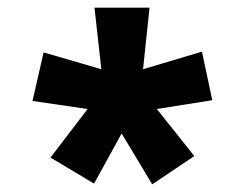

<svg xmlns="http://www.w3.org/2000/svg" viewBox="-20 -782 640 502"><path d="M378 -300 298 -433 226 -302 112 -370 209 -497 65 -518 94 -645 245 -601 227 -762H371L354 -601L508 -647L535 -520L390 -497L488 -374Z"/></svg>

Font: Noto Sans Mono Black
Style: Regular
Weight: 900
Designer: Monotype Design Team
Foundry: Monotype Imaging Inc.
Version: Version 2.014